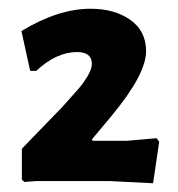

<svg xmlns="http://www.w3.org/2000/svg" viewBox="-20 -726 407 439"><path d="M187 -706Q242 -706 278 -680.5Q314 -655 314 -609Q314 -556 235 -461L190 -407L192 -404H269L338 -410L344 -402L330 -307L231 -312H63L36 -310L30 -315V-386L123 -482Q149 -511 159.5 -523Q170 -535 180 -551.5Q190 -568 190 -580Q190 -607 156 -607Q109 -607 63 -564H49L29 -655Q113 -706 187 -706Z"/></svg>

Font: Alegreya Sans SC ExtraBold
Style: Regular
Weight: 800
Designer: Juan Pablo del Peral
Foundry: Huerta Tipografica
Version: Version 2.007